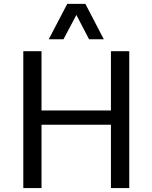

<svg xmlns="http://www.w3.org/2000/svg" viewBox="-20 -977 792 998"><path d="M101.1 0.5V-710.9H195.8V-402.8H556.6V-710.9H651.9V0.5H556.6V-328.6H195.8V0.5ZM233.4 -772.9 329.6 -957H423.8L519.5 -772.9H442.9L377 -899.4L310.1 -772.9Z"/></svg>

Font: Comme
Style: Regular
Weight: 400
Designer: Vernon Adams
Foundry: Vernon Adams
Version: Version 1.000;gftools[0.9.27]